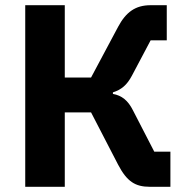

<svg xmlns="http://www.w3.org/2000/svg" viewBox="-20 -718 715 738"><path d="M77 -698V0H229V-286H330L434 -85C468 -20 500 0 556 0H635V-135H573L491 -294C472 -332 448 -351 414 -357V-363C446 -373 468 -391 487 -427L559 -563H621V-698H559C500 -698 464 -671 434 -615L330 -420H229V-698Z"/></svg>

Font: Braiins Sans
Style: Bold
Weight: 700
Designer: Mike Abbink, Paul van der Laan, Pieter van Rosmalen, Jiri Chlebus, Lubos Buracinsky
Foundry: Bold Monday, Sudetype
Version: Version 1.000;hotconv 1.0.109;makeotfexe 2.5.65596